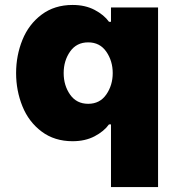

<svg xmlns="http://www.w3.org/2000/svg" viewBox="-20 -560 718 775"><path d="M428 195V-58H420Q400 -30 362 -10Q324 10 273 10Q200 10 148 -29Q96 -68 70.5 -131Q45 -194 45 -265Q45 -336 70.5 -399Q96 -462 148 -501Q200 -540 273 -540Q324 -540 362 -520Q400 -500 420 -472H428V-530H618V195ZM435 -265Q435 -314 409 -351.5Q383 -389 336 -389Q289 -389 263 -352Q237 -315 237 -265Q237 -215 263 -178Q289 -141 336 -141Q383 -141 409 -178.5Q435 -216 435 -265Z"/></svg>

Font: Be Vietnam Black
Style: Regular
Weight: 900
Designer: Lam Bao; Tony Le; Vietanh Nguyen
Foundry: Yellow Type Foundry
Version: Version 5.000